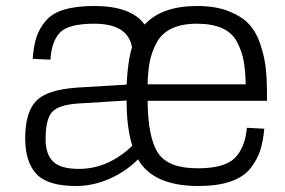

<svg xmlns="http://www.w3.org/2000/svg" viewBox="-20 -606 950 640"><path d="M641 14Q705 14 748.5 -1Q792 -16 814.5 -44.5Q837 -73 847 -103.5Q857 -134 861 -177L803 -180Q797 -114 763 -79.5Q729 -45 639 -45Q540 -45 506.5 -96.5Q473 -148 472 -270H870V-286Q870 -339 866 -377.5Q862 -416 848 -458Q834 -500 809.5 -526Q785 -552 741.5 -569Q698 -586 637 -586Q519 -586 462 -524Q418 -586 294 -586Q234 -586 194 -574Q154 -562 132.5 -536.5Q111 -511 101.5 -482Q92 -453 89 -410L148 -407Q152 -469 180.5 -498Q209 -527 294 -527Q407 -527 420 -448Q406 -404 402 -324L237 -314Q136 -307 100 -269Q64 -231 64 -145Q64 -66 101.5 -26Q139 14 233 14Q291 14 346 -10.5Q401 -35 440 -75Q491 14 641 14ZM636 -527Q687 -527 720.5 -512Q754 -497 770 -466.5Q786 -436 792 -404Q798 -372 799 -325H472Q473 -370 479.5 -402Q486 -434 502.5 -464.5Q519 -495 552.5 -511Q586 -527 636 -527ZM243 -43Q182 -43 157 -67.5Q132 -92 132 -142Q132 -210 154.5 -233.5Q177 -257 241 -261L402 -271Q402 -180 421 -120Q340 -43 243 -43Z"/></svg>

Font: Glegoo
Style: Regular
Weight: 400
Version: Version 2.0.1; ttfautohint (v0.9) -r 48 -G 60